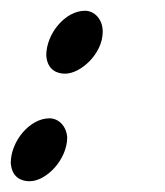

<svg xmlns="http://www.w3.org/2000/svg" viewBox="-46 -329 306 357"><path d="M46 -109C9 -109 -26 -66 -26 -26C-24 2 -5 8 9 8C40 8 79 -32 79 -74C77 -96 62 -109 46 -109ZM112 -309C75 -309 40 -266 40 -226C42 -198 61 -192 75 -192C104 -192 145 -229 145 -270C145 -294 129 -309 112 -309Z"/></svg>

Font: Romanesco
Style: Regular
Weight: 400
Designer: Astigmatic (AOETI)
Foundry: Astigmatic (AOETI)
Version: Version 1.000